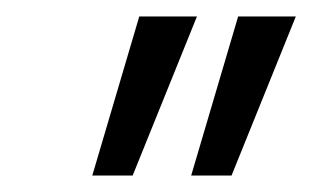

<svg xmlns="http://www.w3.org/2000/svg" viewBox="-20 -775 379 233"><path d="M212 -562 269 -755H339L261 -562ZM92 -562 149 -755H219L141 -562Z"/></svg>

Font: DM Sans 28pt Light
Style: Italic
Weight: 300
Italic angle: -10°
Version: Version 4.004;gftools[0.9.30]